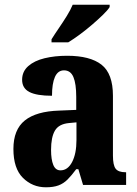

<svg xmlns="http://www.w3.org/2000/svg" viewBox="-20 -786 581 816"><path d="M175 10Q118 10 77.5 -30Q37 -70 37 -153Q37 -235 85.5 -274Q134 -313 232 -316L304 -319V-374Q304 -430 292 -458.5Q280 -487 252 -487Q226 -487 213.5 -459Q201 -431 201 -379Q136 -379 105 -395Q74 -411 74 -447Q74 -482 100 -505Q126 -528 169.5 -538.5Q213 -549 265 -549Q363 -549 411.5 -511Q460 -473 460 -379V-125Q460 -84 471.5 -69Q483 -54 513 -54H516V0H333L313 -67H304Q284 -40 267 -23Q250 -6 228.5 2Q207 10 175 10ZM237 -62Q268 -62 286.5 -97.5Q305 -133 305 -191V-266L273 -263Q230 -259 213.5 -231Q197 -203 197 -149Q197 -108 206.5 -85Q216 -62 237 -62ZM199 -619Q212 -640 229.5 -665.5Q247 -691 263.5 -717.5Q280 -744 289 -766H446V-756Q438 -743 418 -723.5Q398 -704 372.5 -682Q347 -660 320 -640Q293 -620 270 -606H199Z"/></svg>

Font: Noto Serif Lao Condensed ExtraBold
Style: Regular
Weight: 800
Width: 3
Designer: Monotype Design Team
Foundry: Monotype Imaging Inc.
Version: Version 2.003; ttfautohint (v1.8.4.7-5d5b)